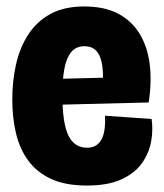

<svg xmlns="http://www.w3.org/2000/svg" viewBox="-20 -561 507 594"><path d="M249 13Q182 13 138 -7.5Q94 -28 67.5 -64Q41 -100 29.5 -148.5Q18 -197 18 -253Q18 -310 29.5 -361.5Q41 -413 67 -453.5Q93 -494 135.5 -517.5Q178 -541 241 -541Q302 -541 344 -519.5Q386 -498 411 -458Q436 -418 443 -363.5Q450 -309 440 -244L120 -236V-316L313 -321L296 -271Q301 -321 297 -353.5Q293 -386 279.5 -402Q266 -418 241 -418Q215 -418 200 -399.5Q185 -381 179 -347.5Q173 -314 173 -268Q173 -180 191.5 -142Q210 -104 249 -104Q267 -104 278.5 -112Q290 -120 296 -133.5Q302 -147 304 -165Q306 -183 305 -203L449 -193Q454 -159 447.5 -123Q441 -87 419 -56Q397 -25 355.5 -6Q314 13 249 13Z"/></svg>

Font: Bricolage Grotesque 96pt ExtraBold SemiCondensed
Style: Regular
Weight: 800
Width: 4
Version: Version 1.001;gftools[0.9.33.dev8+g029e19f]